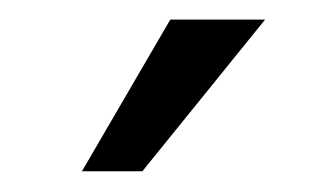

<svg xmlns="http://www.w3.org/2000/svg" viewBox="-20 -749 315 191"><path d="M243.7 -729.5H149.4L61.5 -578.6H121.6Z"/></svg>

Font: Wand UI Pro
Style: Regular
Weight: 400
Designer: Andreas Faust
Version: Version 1.003;FEAKit 1.0